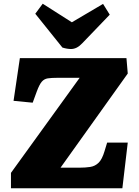

<svg xmlns="http://www.w3.org/2000/svg" viewBox="-20 -1014 747 1034"><path d="M668 -618 306 -111H408Q440 -111 466 -115Q492 -119 511 -137.5Q530 -156 543 -200L557 -246H668L639 0H39V-83L409 -595H291Q257 -595 237.5 -592Q218 -589 205 -574Q192 -559 178 -521L156 -461L53 -471L87 -701H661ZM170 -940 210 -994 367 -894 535 -993 571 -935 423 -781Q408 -765 393 -757.5Q378 -750 362 -750Q353 -750 340.5 -752Q328 -754 316 -758Z"/></svg>

Font: Literata Black
Style: Italic
Weight: 900
Italic angle: -2°
Designer: Latin by Veronika Burian and Jose Scaglione. Greek by Irene Vlachou. Cyrillic by Vera Evstafieva
Foundry: TypeTogether
Version: Version 3.002